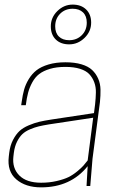

<svg xmlns="http://www.w3.org/2000/svg" viewBox="-20 -806 525 832"><path d="M18.1 -127.9 20 -144Q23.9 -175.8 36.4 -199.7Q48.8 -223.6 64.2 -238Q79.6 -252.4 104.5 -262.9Q129.4 -273.4 150.4 -278.3Q171.4 -283.2 203.1 -288.1L387.2 -315.9L392.1 -354Q395 -380.9 395.5 -405Q396 -429.2 388.4 -449.5Q380.9 -469.7 366.9 -484.6Q353 -499.5 326.7 -507.8Q300.3 -516.1 263.2 -516.1Q225.1 -516.1 196.5 -507.6Q168 -499 150.1 -485.4Q132.3 -471.7 120.1 -449.5Q107.9 -427.2 101.8 -404.3Q95.7 -381.3 91.8 -350.1H71.8L74.2 -366.2Q78.1 -395 84.5 -417.7Q90.8 -440.4 104.7 -463.4Q118.7 -486.3 138.4 -501.7Q158.2 -517.1 190.2 -526.6Q222.2 -536.1 263.2 -536.1Q303.7 -536.1 333 -527.3Q362.3 -518.6 379.2 -502.7Q396 -486.8 405.5 -465.1Q415 -443.4 415.5 -417.7Q416 -392.1 413.1 -363.8L380.9 -118.2L371.1 0H355L359.9 -85.9Q286.1 5.9 158.2 5.9Q90.8 5.9 50.5 -28.8Q10.3 -63.5 18.1 -127.9ZM158.2 -14.2Q193.8 -14.2 225.3 -21.5Q256.8 -28.8 276.4 -38.3Q295.9 -47.9 314.7 -63.5Q333.5 -79.1 341.3 -88.1Q349.1 -97.2 359.9 -110.8L383.8 -295.9L192.9 -267.1Q166 -262.7 148.4 -258.5Q130.9 -254.4 110.1 -245.6Q89.4 -236.8 76.7 -224.6Q64 -212.4 53.7 -191.9Q43.5 -171.4 40 -144L38.1 -127.9Q32.2 -77.6 63.5 -45.9Q94.7 -14.2 158.2 -14.2ZM294.9 -768.1Q262.2 -768.1 240.7 -746.6Q219.2 -725.1 219.2 -691.9Q219.2 -663.1 235.4 -647.5Q251.5 -631.8 279.8 -631.8Q312.5 -631.8 334.2 -653.3Q356 -674.8 356 -708Q356 -736.8 339.6 -752.4Q323.2 -768.1 294.9 -768.1ZM294.9 -786.1Q331.5 -786.1 353.3 -764.9Q375 -743.7 375 -708Q375 -669.4 346.2 -641.6Q317.4 -613.8 279.8 -613.8Q243.2 -613.8 221.7 -634.8Q200.2 -655.8 200.2 -691.9Q200.2 -730.5 228.8 -758.3Q257.3 -786.1 294.9 -786.1Z"/></svg>

Font: Cooper Hewitt
Style: Thin Italic
Weight: 702
Designer: Village Type and Design LLC
Foundry: Cooper Hewitt Smithsonian Design Museum
Version: 1.000